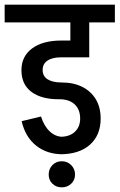

<svg xmlns="http://www.w3.org/2000/svg" viewBox="-45 -658 513 824"><path d="M224 4Q156 4 109.5 -33.5Q63 -71 48 -138L131 -158Q144 -117 168.5 -94Q193 -71 224 -71ZM-25 -562V-638H448V-562ZM213 4V-71Q254 -71 276.5 -92.5Q299 -114 299 -149H387Q387 -78 341 -37Q295 4 213 4ZM207 -232Q132 -232 89.5 -264Q47 -296 47 -357L138 -358Q138 -331 159.5 -317.5Q181 -304 220 -304ZM299 -149Q299 -189 274.5 -211Q250 -233 207 -232L220 -304Q271 -304 308.5 -285Q346 -266 366.5 -231.5Q387 -197 387 -149ZM47 -357Q47 -416 92.5 -450Q138 -484 218 -484V-412Q180 -412 159 -398Q138 -384 138 -358ZM218 -412V-484H338V-412ZM257 -445V-619H338V-445ZM220 146Q196 146 180 130.5Q164 115 164 91Q164 67 180 50.5Q196 34 220 34Q244 34 260.5 50.5Q277 67 277 91Q277 115 260.5 130.5Q244 146 220 146Z"/></svg>

Font: Akshar Light
Style: Regular
Weight: 400
Version: Version 1.100